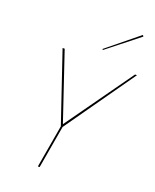

<svg xmlns="http://www.w3.org/2000/svg" viewBox="-168 -1027 906 1122"><g transform="rotate(20 285.0 -466.0)"><path d="M528 -924 522 -932 328 -774 332 -769ZM558 -699 261 -282 120 -700H107L254 -266L208 0H219L265 -266L570 -699Z"/></g></svg>

Font: Jost* 200 Hairline Italic
Style: Italic
Weight: 100
Italic angle: -10°
Version: Version 3.200; ttfautohint (v0.97) -l 8 -r 50 -G 200 -x 14 -